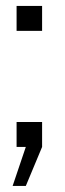

<svg xmlns="http://www.w3.org/2000/svg" viewBox="-20 -489 215 639"><path d="M35.2 -83H120.1V0L65.9 129.9H22L65.9 0H35.2ZM35.2 -386.2V-469.2H120.1V-386.2Z"/></svg>

Font: Kreadon Light
Style: Regular
Weight: 300
Designer: kohakuno
Foundry: StudioGnu
Version: Version 1.000;Glyphs 3.1.2 (3151)